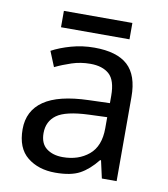

<svg xmlns="http://www.w3.org/2000/svg" viewBox="-79 -744 718 820"><g transform="rotate(10 280.5 -333.5)"><path d="M288 -545Q386 -545 433 -502Q480 -459 480 -365V0H416L399 -76H395Q360 -32 321.5 -11Q283 10 215 10Q142 10 94 -28.5Q46 -67 46 -149Q46 -229 109 -272.5Q172 -316 303 -320L394 -323V-355Q394 -422 365 -448Q336 -474 283 -474Q241 -474 203 -461.5Q165 -449 132 -433L105 -499Q140 -518 188 -531.5Q236 -545 288 -545ZM314 -259Q214 -255 175.5 -227Q137 -199 137 -148Q137 -103 164.5 -82Q192 -61 235 -61Q303 -61 348 -98.5Q393 -136 393 -214V-262ZM429 -677V-606H132V-677Z"/></g></svg>

Font: RS Noto Sans
Style: Regular
Weight: 400
Designer: Monotype Design Team
Foundry: Monotype Imaging Inc.
Version: Version 3.10